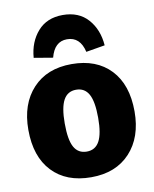

<svg xmlns="http://www.w3.org/2000/svg" viewBox="-90 -866 763 951"><g transform="rotate(-10 292.0 -390.0)"><path d="M291 -798Q372 -798 418 -746Q464 -694 470 -614L375 -598Q357 -676 291 -676Q228 -676 208 -598L113 -614Q119 -693 165 -745.5Q211 -798 291 -798ZM292 -551Q417 -551 488 -476Q559 -401 559 -266Q559 -136 487.5 -59Q416 18 292 18Q167 18 96 -57Q25 -132 25 -267Q25 -397 96.5 -474Q168 -551 292 -551ZM208 -267Q208 -184 228.5 -147.5Q249 -111 292 -111Q335 -111 355.5 -148.5Q376 -186 376 -266Q376 -348 355.5 -385Q335 -422 292 -422Q249 -422 228.5 -384.5Q208 -347 208 -267Z"/></g></svg>

Font: FiraGO ExtraBold
Style: Regular
Weight: 800
Designer: bBox Type
Foundry: bBox Type GmbH
Version: Version 1.001;PS 001.001;hotconv 1.0.88;makeotf.lib2.5.64775